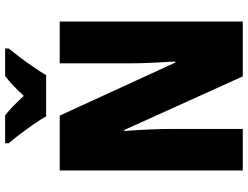

<svg xmlns="http://www.w3.org/2000/svg" viewBox="-129 -838 967 749"><g transform="rotate(-90 354.5 -463.5)"><path d="M645 0H431L222 -462H218Q222 -410 224 -362Q226 -314 226 -281V0H64V-714H278L485 -263H489Q486 -311 484 -356.5Q482 -402 482 -436V-714H645ZM275 -767Q265 -786 245.5 -814Q226 -842 205.5 -869Q185 -896 170 -913V-927H279Q297 -913 315 -895.5Q333 -878 355 -854Q377 -878 396 -896Q415 -914 433 -927H540V-913Q525 -895 505 -868.5Q485 -842 466.5 -815Q448 -788 436 -767Z"/></g></svg>

Font: Noto Sans Gujarati UI Condensed Black
Style: Regular
Weight: 900
Width: 3
Designer: Jelle Bosma - Monotype Design Team, Universal Thirst
Foundry: Monotype Imaging Inc.
Version: Version 2.106; ttfautohint (v1.8.4.7-5d5b)